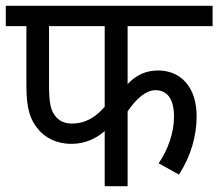

<svg xmlns="http://www.w3.org/2000/svg" viewBox="-20 -642 753 662"><path d="M420 -552H713V-622H0V-552H71V-348C71 -272 82 -231 112 -196C135 -168 174 -146 226 -146C276 -146 313 -166 341 -190V0H420V-258C452 -305 485 -331 516 -331C558 -331 580 -299 580 -240C580 -183 558 -124 527 -79L597 -40C639 -105 658 -175 658 -241C658 -343 602 -399 525 -399C483 -399 449 -383 420 -352ZM149 -552H341V-274C312 -240 276 -216 228 -216C206 -216 187 -223 174 -238C155 -259 149 -283 149 -354Z"/></svg>

Font: Noto Sans Devanagari UI SemiCondensed
Style: Regular
Weight: 400
Width: 4
Designer: Jelle Bosma - Monotype Design Team
Foundry: Monotype Imaging Inc.
Version: Version 2.004